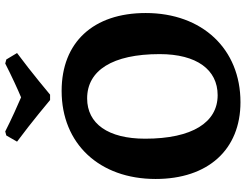

<svg xmlns="http://www.w3.org/2000/svg" viewBox="-120 -784 916 715"><g transform="rotate(-90 337.5 -426.0)"><path d="M323 -697H343C343 -697 425 -766 498 -820L474 -860L459 -864C412 -840 362 -817 333 -805C305 -817 253 -840 206 -864L191 -860L168 -820C241 -766 323 -697 323 -697ZM315 12C513 12 647 -130 647 -341C647 -536 538 -654 357 -654C160 -654 29 -513 29 -304C29 -109 138 12 315 12ZM341 -73C240 -73 179 -167 179 -343C179 -481 235 -559 329 -559C433 -559 494 -465 494 -289C494 -151 436 -73 341 -73Z"/></g></svg>

Font: Alegreya SC
Style: Bold
Weight: 700
Designer: Juan Pablo del Peral
Foundry: Huerta Tipografica
Version: Version 2.007;PS 002.007;hotconv 1.0.88;makeotf.lib2.5.64775